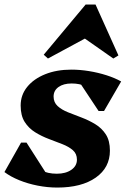

<svg xmlns="http://www.w3.org/2000/svg" viewBox="-37 -822 561 857"><path d="M218.6 15.2Q175.4 15.2 131.4 6.6Q87.4 -2 49 -17.6Q10.6 -33.2 -17.2 -54L57 -185.4H81.4L173.2 -42L101.8 -43.8V-109.2Q117.4 -78.2 146.2 -62.4Q175 -46.6 216.8 -46.6Q256.4 -46.6 281.4 -64Q306.4 -81.4 306.4 -109.4Q306.4 -135.6 288.4 -151.4Q270.4 -167.2 241.6 -178.5Q212.8 -189.8 180.8 -201.8Q148.8 -213.8 120 -231.6Q91.2 -249.4 73.2 -277.7Q55.2 -306 55.2 -350.8Q55.2 -398 84.3 -434Q113.4 -470 164.5 -490.6Q215.6 -511.2 281.4 -511.2Q320 -511.2 360.5 -504.6Q401 -498 438.3 -486.1Q475.6 -474.2 503.8 -458.4L427.4 -326.6H403L311.4 -464.8L385 -463V-399.6Q373 -423 346.2 -436.2Q319.4 -449.4 283 -449.4Q246.2 -449.4 224.2 -433.6Q202.2 -417.8 202.2 -391Q202.2 -365.2 220.2 -348.6Q238.2 -332 267.1 -320.6Q296 -309.2 327.9 -297.1Q359.8 -285 388.7 -267.4Q417.6 -249.8 435.6 -221.8Q453.6 -193.8 453.6 -149.6Q453.6 -73.6 390.3 -29.2Q327 15.2 218.6 15.2ZM177 -560.8 158.2 -577.8 345.2 -801.8H389.4L491.6 -574.6L468.8 -560.8L334.8 -654.6H350.8Z"/></svg>

Font: Platypi Light
Style: Italic
Weight: 300
Italic angle: -13°
Designer: David Sargent
Foundry: Bolt Cutter Type
Version: Version 1.200